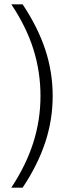

<svg xmlns="http://www.w3.org/2000/svg" viewBox="-20 -770 313 882"><path d="M84 -750Q154 -645 188 -542Q222 -439 222 -329Q222 -220 188 -116.5Q154 -13 84 92H32Q101 -13 133.5 -116.5Q166 -220 166 -329Q166 -440 133.5 -543.5Q101 -647 32 -750Z"/></svg>

Font: Unbounded ExtraLight
Style: Regular
Weight: 250
Designer: Luke Prowse, Jean-Baptiste Morizot, Fátima Lázaro, Florian Runge
Foundry: NaN
Version: Version 1.701;gftools[0.9.28.dev5+ged2979d]